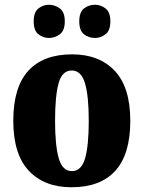

<svg xmlns="http://www.w3.org/2000/svg" viewBox="-20 -779 605 809"><path d="M281 10Q167 10 101.5 -59.5Q36 -129 36 -270Q36 -411 99 -480.5Q162 -550 284 -550Q398 -550 463.5 -480.5Q529 -411 529 -270Q529 -129 466 -59.5Q403 10 281 10ZM283 -58Q323 -58 338.5 -112Q354 -166 354 -270Q354 -375 338 -428.5Q322 -482 282 -482Q242 -482 227 -428.5Q212 -375 212 -270Q212 -166 227.5 -112Q243 -58 283 -58ZM381 -619Q354 -619 334 -634.5Q314 -650 314 -689Q314 -728 334 -743.5Q354 -759 381 -759Q404 -759 424.5 -743.5Q445 -728 445 -689Q445 -650 424.5 -634.5Q404 -619 381 -619ZM186 -619Q162 -619 142 -634.5Q122 -650 122 -689Q122 -728 142 -743.5Q162 -759 186 -759Q211 -759 232 -743.5Q253 -728 253 -689Q253 -650 232 -634.5Q211 -619 186 -619Z"/></svg>

Font: Noto Serif Lao Condensed Black
Style: Regular
Weight: 900
Width: 3
Designer: Monotype Design Team
Foundry: Monotype Imaging Inc.
Version: Version 2.003; ttfautohint (v1.8.4.7-5d5b)